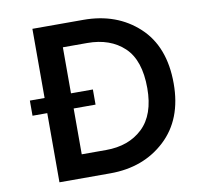

<svg xmlns="http://www.w3.org/2000/svg" viewBox="-82 -837 964 924"><g transform="rotate(-10 400.0 -375.0)"><path d="M384 -750Q547 -750 653 -652Q759 -554 759 -373Q759 -198 652.5 -99Q546 0 384 0H135V-338H63V-412H135V-750ZM383 -114Q494 -114 562 -178.5Q630 -243 630 -373Q630 -510 562.5 -573.5Q495 -637 383 -637H264V-412H371V-338H264V-114Z"/></g></svg>

Font: Oakes Grotesk
Style: Bold
Weight: 600
Designer: Samuel Oakes
Foundry: Samuel Oakes
Version: Version 1.000;PS 001.000;hotconv 1.0.88;makeotf.lib2.5.64775